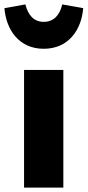

<svg xmlns="http://www.w3.org/2000/svg" viewBox="-58 -850 397 870"><path d="M140 -629C253 -629 311 -715 319 -813L224 -830C213 -782 186 -751 140 -751C95 -751 69 -782 57 -830L-38 -813C-30 -715 28 -629 140 -629ZM229 -533H51V0H229Z"/></svg>

Font: Fira Sans ExtraBold
Style: Regular
Weight: 800
Designer: bBox Type GmbH & Carrois Corporate GbR & Edenspiekermann AG
Foundry: bBox Type GmbH & Carrois Corporate GbR & Edenspiekermann AG
Version: Version 4.300;PS 004.300;hotconv 1.0.88;makeotf.lib2.5.64775